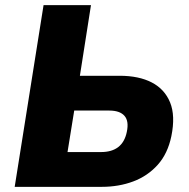

<svg xmlns="http://www.w3.org/2000/svg" viewBox="-20 -725 735 745"><path d="M37 0 149 -705H333L290 -431H444Q519 -431 569 -405Q619 -379 640 -327.5Q661 -276 645 -197Q631 -129 592 -85.5Q553 -42 497 -21Q441 0 375 0ZM242 -135H372Q414 -135 439 -154.5Q464 -174 472 -213Q481 -255 463 -275.5Q445 -296 404 -296H268Z"/></svg>

Font: Nunito Sans 7pt SemiCondensed Black
Style: Italic
Weight: 900
Width: 4
Italic angle: -9°
Designer: Vernon Adams
Foundry: Vernon Adams
Version: Version 3.101;gftools[0.9.27]